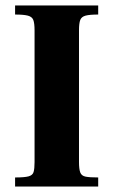

<svg xmlns="http://www.w3.org/2000/svg" viewBox="-20 -680 413 700"><path d="M35 0V-33Q69 -33 84 -37Q99 -41 102.5 -53Q106 -65 106 -89V-569Q106 -595 101.5 -607Q97 -619 81.5 -623Q66 -627 35 -627V-660H338V-627Q307 -627 292 -623Q277 -619 272.5 -607Q268 -595 268 -569V-89Q268 -64 272.5 -51.5Q277 -39 292 -36Q307 -33 338 -33V0Z"/></svg>

Font: Frank Ruhl Libre ExtraBold
Style: Regular
Weight: 800
Designer: Yanek Iontef
Foundry: Fontef
Version: Version 6.003;gftools[0.9.30]